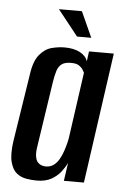

<svg xmlns="http://www.w3.org/2000/svg" viewBox="-49 -681 471 725"><g transform="rotate(5 186.0 -318.0)"><path d="M117 8Q99 8 78 4.5Q57 1 41 -12Q25 -25 17.5 -53.5Q10 -82 17 -132L57 -388Q64 -440 84.5 -464.5Q105 -489 130.5 -495.5Q156 -502 179 -502Q214 -502 237 -490Q260 -478 267 -457L272 -495H366L296 0H220L230 -69Q222 -52 208.5 -34.5Q195 -17 173 -4.5Q151 8 117 8ZM147 -48Q164 -48 176.5 -57Q189 -66 197.5 -81Q206 -96 211.5 -112.5Q217 -129 220.5 -143Q224 -157 225 -165L260 -413Q258 -417 253.5 -424.5Q249 -432 239 -439Q229 -446 208 -446Q185 -446 173 -437Q161 -428 155.5 -410.5Q150 -393 146 -367L108 -115Q105 -93 108 -79.5Q111 -66 117.5 -59.5Q124 -53 132 -50.5Q140 -48 147 -48ZM222 -547 145 -644H232L276 -547Z"/></g></svg>

Font: Alumni Sans Thin SemiBold
Style: Italic
Weight: 600
Italic angle: -8°
Version: Version 1.016